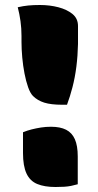

<svg xmlns="http://www.w3.org/2000/svg" viewBox="-20 -730 390 768"><path d="M248 -311H229Q184 -311 157 -319.5Q130 -328 112 -346Q101 -357 92.5 -381Q84 -405 78 -436Q72 -467 69 -500Q66 -533 66 -562V-586Q66 -617 62 -645.5Q58 -674 51 -701Q73 -706 93 -708Q113 -710 140 -710Q179 -710 213.5 -701Q248 -692 270 -674Q292 -656 292 -626V-554Q291 -507 285.5 -463.5Q280 -420 270 -381.5Q260 -343 248 -311ZM291 7Q277 11 264.5 13.5Q252 16 237.5 17Q223 18 202 18Q158 18 129 6Q100 -6 86 -36Q72 -66 72 -118V-201Q89 -208 107 -212.5Q125 -217 144 -220Q163 -223 184 -223Q221 -223 244.5 -211Q268 -199 279.5 -173Q291 -147 291 -104Z"/></svg>

Font: Recursive Casual Black
Style: Regular
Weight: 900
Version: Version 1.047